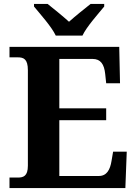

<svg xmlns="http://www.w3.org/2000/svg" viewBox="-20 -951 693 971"><path d="M262 -771H397C418 -816 476 -880 507 -918V-931H438C410 -909 359 -868 329 -841C299 -868 249 -909 221 -931H152V-918C183 -880 241 -816 262 -771ZM28 0H614L621 -184H552L544 -137C537 -93 520 -61 480 -61H280V-343H517V-403H280V-653H448C489 -653 507 -626 512 -577L517 -530H587L583 -714H28V-661H70C99 -661 121 -653 121 -596V-113C121 -60 98 -53 70 -53H28Z"/></svg>

Font: Noto Serif Test
Style: Bold
Weight: 700
Version: Version 1.000